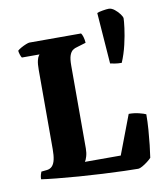

<svg xmlns="http://www.w3.org/2000/svg" viewBox="-88 -872 811 944"><g transform="rotate(-10 317.5 -400.0)"><path d="M526 0Q503 0 456 -1.5Q409 -3 350 -6Q291 -9 231.5 -13.5Q172 -18 122.5 -23Q73 -28 46 -32Q46 -44 49 -54.5Q52 -65 54 -69L83 -72Q99 -74 109 -85Q119 -96 123.5 -116.5Q128 -137 128 -168V-563Q128 -594 132 -610Q136 -626 140.5 -632Q145 -638 145 -638H57Q53 -643 49.5 -654Q46 -665 45 -674Q51 -680 63.5 -687Q76 -694 88.5 -699Q101 -704 106 -704H364Q369 -698 373 -684.5Q377 -671 378 -655L335 -642Q321 -639 311 -631.5Q301 -624 295 -607Q289 -590 289 -556V-143Q289 -121 283.5 -103Q278 -85 273 -79H452L526 -274Q553 -274 577 -268Q601 -262 611 -257Q611 -220 608 -180.5Q605 -141 601 -105Q597 -69 593 -43Q587 -36 573.5 -25.5Q560 -15 546.5 -7.5Q533 0 526 0ZM536 -527Q517 -527 502.5 -529.5Q488 -532 479 -534L460 -789Q467 -793 487.5 -796.5Q508 -800 519 -800Q533 -800 548 -788Q563 -776 573 -762Q583 -748 583 -741Q583 -729 578.5 -693Q574 -657 563.5 -612Q553 -567 536 -527Z"/></g></svg>

Font: Texturina 12pt ExtraBold
Style: Regular
Weight: 800
Designer: Guillermo Torres Carreño
Foundry: Omnibus-Type
Version: Version 1.002